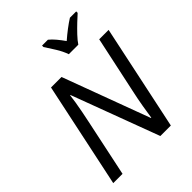

<svg xmlns="http://www.w3.org/2000/svg" viewBox="-258 -1086 1228 1228"><g transform="rotate(-45 356.0 -472.0)"><path d="M40 0 191 -714H286L505 -124H508Q513 -160 522.5 -215.5Q532 -271 543 -321L627 -714H712L561 0H466L245 -592H242Q240 -571 234.5 -537Q229 -503 221.5 -464Q214 -425 206 -388L124 0ZM422 -784Q409 -822 384 -862Q359 -902 340 -931V-944H393Q413 -928 433 -904Q453 -880 472 -853Q503 -880 534 -903.5Q565 -927 592 -944H649V-931Q632 -916 604 -889.5Q576 -863 549.5 -835Q523 -807 508 -784Z"/></g></svg>

Font: Noto Sans
Style: Italic
Weight: 400
Italic angle: -12°
Designer: Monotype Design Team
Foundry: Monotype Imaging Inc.
Version: Version 2.013; ttfautohint (v1.8.4.7-5d5b)